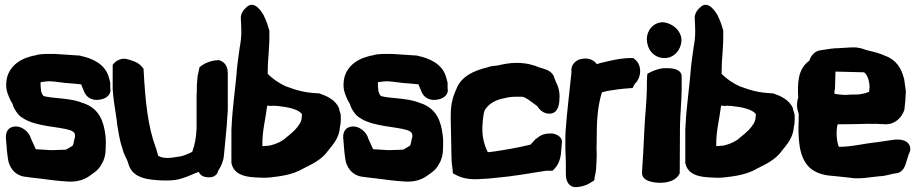

<svg xmlns="http://www.w3.org/2000/svg" viewBox="-20 -744 3790 794"><path d="M5 -166C7 -134 10 -103 15 -75L16 -73V-72C25 -44 45 -19 82 -13H85C93 -12 118 -8 133 -7C180 -1 223 5 265 7C297 8 326 1 351 -17C366 -28 388 -40 401 -67C412 -84 417 -107 417 -128C417 -142 419 -162 416 -184C409 -242 391 -294 326 -317H325C318 -319 312 -322 309 -323H307L306 -324C282 -331 260 -334 232 -337C210 -339 175 -342 160 -347C156 -351 153 -358 150 -366C149 -375 147 -392 148 -404C155 -405 161 -406 169 -407C175 -407 182 -408 185 -408C213 -407 239 -401 275 -399C286 -398 302 -397 316 -395C316 -395 317 -393 317 -392V-391L331 -358L332 -357C342 -339 363 -329 385 -331C404 -332 434 -341 437 -369V-371C437 -373 437 -375 436 -381V-402C434 -411 431 -421 428 -431C411 -480 362 -503 313 -513L312 -514L206 -521H197C176 -521 146 -522 126 -515C125 -514 116 -514 112 -512H111C98 -508 83 -504 67 -495C43 -482 9 -454 6 -402C3 -371 15 -347 24 -328L32 -314C35 -301 43 -287 54 -273C62 -263 72 -257 82 -251C138 -220 219 -221 269 -206C282 -201 288 -197 290 -188V-177C290 -177 290 -175 289 -173V-172L288 -171C284 -154 286 -155 281 -142C272 -136 263 -131 252 -125L191 -123L128 -127L108 -171C103 -194 72 -227 35 -220C6 -214 2 -187 5 -166Z M446 -375C448 -341 455 -297 460 -265C462 -251 464 -239 464 -235V-232C470 -198 474 -165 486 -131C492 -103 509 -80 511 -66L512 -65V-63C531 -3 601 -1 645 2H647C658 2 670 3 685 2C735 1 782 -28 802 -33C813 -8 842 -11 849 -11C860 -11 878 -18 882 -37L883 -39C894 -55 904 -78 906 -101C910 -143 914 -185 918 -228L919 -247L922 -287V-305C923 -317 921 -326 922 -331V-440C922 -455 919 -482 892 -493L887 -495H881C855 -494 831 -485 814 -473L805 -466L803 -456C803 -453 799 -440 797 -429V-425C797 -422 794 -400 794 -384C794 -370 794 -358 793 -350V-213C791 -173 786 -147 775 -116C756 -107 738 -98 718 -96H717C690 -91 655 -86 634 -100C632 -108 630 -116 627 -124V-127L625 -131C591 -222 581 -325 574 -452V-459L569 -465C553 -488 523 -494 511 -498C486 -507 464 -495 453 -484L446 -476Z M937 -69 938 -66C952 -8 1026 -11 1067 -9C1076 -9 1085 -9 1095 -10C1142 -15 1193 -22 1236 -48C1269 -64 1312 -85 1336 -120C1356 -145 1383 -173 1386 -220C1388 -227 1389 -235 1389 -243C1389 -249 1390 -259 1389 -270V-272L1388 -273C1387 -278 1386 -280 1385 -283L1382 -295V-296C1368 -332 1329 -348 1300 -358H1297C1241 -361 1214 -368 1162 -387C1134 -400 1107 -418 1088 -438C1088 -439 1087 -439 1087 -440C1087 -450 1088 -465 1088 -482C1090 -522 1095 -560 1094 -605V-617C1089 -635 1082 -658 1072 -677V-678C1068 -685 1033 -752 996 -711C986 -703 974 -685 976 -665C977 -648 978 -630 978 -613C978 -589 975 -567 971 -546V-545C968 -523 964 -498 961 -471V-470C956 -399 941 -298 938 -225L937 -208ZM1065 -140V-148C1065 -206 1077 -244 1085 -307H1089L1099 -306H1100C1105 -306 1108 -307 1111 -307C1117 -306 1121 -306 1127 -306C1174 -301 1214 -292 1229 -272C1229 -271 1228 -266 1228 -262C1228 -239 1214 -223 1199 -206C1189 -196 1176 -185 1162 -174C1149 -161 1126 -150 1100 -143H1099C1097 -142 1090 -141 1083 -141C1079 -141 1075 -140 1074 -140Z M1400 -166C1402 -134 1405 -103 1410 -75L1411 -73V-72C1420 -44 1440 -19 1477 -13H1480C1488 -12 1513 -8 1528 -7C1575 -1 1618 5 1660 7C1692 8 1721 1 1746 -17C1761 -28 1783 -40 1796 -67C1807 -84 1812 -107 1812 -128C1812 -142 1814 -162 1811 -184C1804 -242 1786 -294 1721 -317H1720C1713 -319 1707 -322 1704 -323H1702L1701 -324C1677 -331 1655 -334 1627 -337C1605 -339 1570 -342 1555 -347C1551 -351 1548 -358 1545 -366C1544 -375 1542 -392 1543 -404C1550 -405 1556 -406 1564 -407C1570 -407 1577 -408 1580 -408C1608 -407 1634 -401 1670 -399C1681 -398 1697 -397 1711 -395C1711 -395 1712 -393 1712 -392V-391L1726 -358L1727 -357C1737 -339 1758 -329 1780 -331C1799 -332 1829 -341 1832 -369V-371C1832 -373 1832 -375 1831 -381V-402C1829 -411 1826 -421 1823 -431C1806 -480 1757 -503 1708 -513L1707 -514L1601 -521H1592C1571 -521 1541 -522 1521 -515C1520 -514 1511 -514 1507 -512H1506C1493 -508 1478 -504 1462 -495C1438 -482 1404 -454 1401 -402C1398 -371 1410 -347 1419 -328L1427 -314C1430 -301 1438 -287 1449 -273C1457 -263 1467 -257 1477 -251C1533 -220 1614 -221 1664 -206C1677 -201 1683 -197 1685 -188V-177C1685 -177 1685 -175 1684 -173V-172L1683 -171C1679 -154 1681 -155 1676 -142C1667 -136 1658 -131 1647 -125L1586 -123L1523 -127L1503 -171C1498 -194 1467 -227 1430 -220C1401 -214 1397 -187 1400 -166Z M1844 -246 1845 -204 1847 -99C1847 -84 1848 -66 1851 -49L1853 -27L1865 -21C1886 -9 1916 -2 1948 -3H1956L1971 -4C1986 -4 2007 -6 2024 -8C2106 -15 2166 -27 2239 -38H2265L2273 -46C2289 -63 2298 -86 2300 -112L2304 -157V-160C2302 -179 2282 -190 2262 -192C2238 -193 2219 -188 2204 -175L2195 -169L2174 -146C2143 -139 2123 -134 2094 -129C2067 -125 2028 -117 2002 -115H1997C1981 -148 1971 -185 1976 -237C1978 -263 1981 -281 1985 -289C1998 -310 2022 -330 2066 -338C2084 -342 2095 -344 2115 -344H2140C2147 -343 2160 -336 2172 -327C2180 -321 2193 -312 2202 -305C2209 -293 2225 -274 2252 -274C2286 -274 2292 -309 2293 -326C2296 -352 2293 -378 2280 -403C2275 -416 2272 -421 2270 -430L2268 -433C2254 -456 2228 -459 2211 -465C2185 -476 2155 -484 2116 -484C2084 -484 2060 -478 2036 -473C2022 -472 2007 -470 1994 -465C1944 -453 1887 -430 1867 -375C1852 -343 1844 -312 1844 -266Z M2318 -128C2319 -105 2320 -85 2320 -68V-25C2320 -11 2322 24 2356 30H2361C2387 29 2411 20 2428 8L2438 1L2439 -11C2440 -17 2444 -31 2445 -44V-46C2445 -51 2447 -69 2447 -81C2448 -98 2448 -113 2447 -129C2448 -153 2447 -170 2448 -195C2448 -259 2454 -312 2469 -362C2476 -364 2482 -365 2492 -368C2518 -372 2549 -377 2581 -379L2596 -380L2605 -397C2633 -423 2636 -474 2606 -498L2599 -504H2590C2544 -504 2500 -492 2466 -484H2465C2458 -482 2453 -480 2448 -479C2430 -503 2402 -506 2376 -498H2374L2373 -497C2367 -494 2359 -490 2353 -482C2346 -474 2344 -466 2343 -457V-442C2335 -363 2325 -285 2319 -203L2318 -179Z M2635 -29C2635 7 2685 11 2707 12C2735 12 2772 6 2788 -22L2791 -27V-32C2791 -90 2792 -157 2792 -225C2793 -273 2798 -320 2799 -371V-427C2799 -459 2760 -463 2731 -462C2707 -462 2685 -453 2669 -445L2657 -439L2656 -426C2655 -408 2655 -391 2655 -374C2654 -318 2647 -262 2645 -213C2642 -137 2638 -79 2635 -33ZM2655 -582C2655 -543 2681 -504 2728 -504C2769 -504 2795 -538 2798 -573V-584C2795 -614 2767 -647 2722 -652C2682 -652 2655 -619 2655 -582Z M2814 -69 2815 -66C2829 -8 2903 -11 2944 -9C2953 -9 2962 -9 2972 -10C3019 -15 3070 -22 3113 -48C3146 -64 3189 -85 3213 -120C3233 -145 3260 -173 3263 -220C3265 -227 3266 -235 3266 -243C3266 -249 3267 -259 3266 -270V-272L3265 -273C3264 -278 3263 -280 3262 -283L3259 -295V-296C3245 -332 3206 -348 3177 -358H3174C3118 -361 3091 -368 3039 -387C3011 -400 2984 -418 2965 -438C2965 -439 2964 -439 2964 -440C2964 -450 2965 -465 2965 -482C2967 -522 2972 -560 2971 -605V-617C2966 -635 2959 -658 2949 -677V-678C2945 -685 2910 -752 2873 -711C2863 -703 2851 -685 2853 -665C2854 -648 2855 -630 2855 -613C2855 -589 2852 -567 2848 -546V-545C2845 -523 2841 -498 2838 -471V-470C2833 -399 2818 -298 2815 -225L2814 -208ZM2942 -140V-148C2942 -206 2954 -244 2962 -307H2966L2976 -306H2977C2982 -306 2985 -307 2988 -307C2994 -306 2998 -306 3004 -306C3051 -301 3091 -292 3106 -272C3106 -271 3105 -266 3105 -262C3105 -239 3091 -223 3076 -206C3066 -196 3053 -185 3039 -174C3026 -161 3003 -150 2977 -143H2976C2974 -142 2967 -141 2960 -141C2956 -141 2952 -140 2951 -140Z M3281 -340C3274 -320 3274 -297 3283 -274C3283 -255 3283 -236 3282 -218V-217C3282 -153 3287 -71 3347 -37C3387 -14 3426 -18 3469 -12L3495 -9C3533 -2 3581 -12 3616 -15C3647 -16 3666 -26 3685 -27C3719 -31 3725 -65 3730 -81C3734 -91 3737 -107 3740 -110C3752 -134 3739 -156 3718 -163C3703 -168 3685 -168 3669 -165C3654 -163 3634 -160 3607 -156C3550 -150 3498 -136 3449 -137C3440 -159 3436 -199 3444 -230H3446C3474 -230 3541 -231 3571 -232C3580 -232 3590 -231 3604 -232C3612 -231 3620 -231 3625 -231C3629 -231 3633 -231 3640 -230H3644C3686 -231 3711 -262 3720 -290C3723 -314 3725 -338 3726 -363V-367C3724 -385 3721 -401 3719 -417V-418L3718 -420C3708 -461 3686 -497 3641 -513C3620 -523 3596 -529 3563 -537C3551 -541 3532 -549 3507 -548C3487 -548 3464 -545 3451 -545C3424 -545 3400 -540 3379 -537C3350 -535 3334 -515 3327 -493C3278 -459 3278 -397 3281 -340ZM3431 -356V-372L3433 -375L3435 -448L3553 -445C3564 -437 3574 -419 3576 -386V-382C3575 -378 3575 -372 3574 -364C3559 -358 3534 -352 3517 -353C3493 -354 3481 -350 3466 -352H3465C3452 -353 3442 -354 3431 -356Z"/></svg>

Font: Vapor
Style: Blk
Weight: 900
Foundry: Cannot Into Space Fonts
Version: Version 0.179